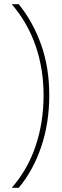

<svg xmlns="http://www.w3.org/2000/svg" viewBox="-20 -734 295 912"><path d="M214 -282Q214 -149 175.5 -36Q137 77 69 158H36Q113 69 150 -43Q187 -155 187 -281Q187 -406 149.5 -515.5Q112 -625 36 -714H69Q137 -630 175.5 -521.5Q214 -413 214 -282Z"/></svg>

Font: Noto Sans Thai Looped UI Condensed Thin
Style: Regular
Weight: 100
Width: 3
Designer: Cadson Demak Team
Foundry: Cadson Demak Co., Ltd.
Version: Version 1.000; ttfautohint (v1.8.4.7-5d5b)